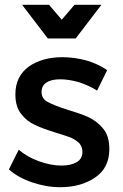

<svg xmlns="http://www.w3.org/2000/svg" viewBox="-20 -775 513 799"><path d="M308 -433C335 -424 361 -413 384 -398L426 -483C402 -500 374 -513 341 -523C308 -532 274 -537 240 -537C184 -537 137 -524 100 -498C63 -471 44 -433 44 -382C44 -348 52 -321 68 -301C84 -280 103 -265 126 -255C148 -244 177 -234 212 -223C239 -215 259 -208 273 -203C287 -197 299 -189 309 -180C318 -170 323 -158 323 -143C323 -124 315 -109 299 -100C283 -91 262 -86 236 -86C206 -86 175 -92 142 -104C109 -116 81 -132 58 -152L17 -70C43 -47 75 -29 114 -16C152 -3 191 4 231 4C289 4 338 -10 377 -37C416 -64 435 -103 435 -155C435 -190 427 -218 410 -239C393 -260 372 -276 349 -287C325 -298 295 -308 259 -319C221 -331 194 -342 178 -351C161 -360 153 -374 153 -392C153 -410 160 -423 174 -432C188 -441 207 -445 231 -445C254 -445 280 -441 308 -433ZM290 -755 237 -693 184 -755H72L179 -615H295L402 -755Z"/></svg>

Font: Argentum Sans
Style: Regular
Weight: 400
Designer: Julieta Ulanovsky
Foundry: Julieta Ulanovsky
Version: Version 5.001;March 29, 2019;FontCreator 11.5.0.2425 64-bit